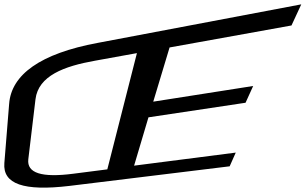

<svg xmlns="http://www.w3.org/2000/svg" viewBox="-41 -858 1404 882"><path d="M395 -579 588 -614 452 -80 296 -60C150 -41 82 -63 89 -126L122 -402C135 -510 254 -554 395 -579ZM1014 -94 1042 -157 575 -97 641 -319 1087 -386 1122 -463 663 -391 738 -640 1298 -741 1343 -838 408 -661C144 -612 11 -515 1 -381L-21 -109C-29 -12 69 21 278 -4Z"/></svg>

Font: Gamestation Warped
Style: Italic
Weight: 400
Designer: Jonas Hecksher
Foundry: Jonas Hecksher, Playtypeª, e-types AS
Version: Version 1.003